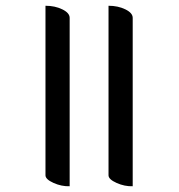

<svg xmlns="http://www.w3.org/2000/svg" viewBox="-20 -628 623 667"><path d="M357 -19V-608Q390 -608 415.5 -595.5Q441 -583 441 -566V19Q413 20 385 7.5Q357 -5 357 -19ZM138 -19V-608Q171 -608 196.5 -595.5Q222 -583 222 -566V19Q194 20 166 7.5Q138 -5 138 -19Z"/></svg>

Font: Karma Medium
Style: Regular
Weight: 500
Designer: Joana Correia
Foundry: Indian Type Foundry
Version: Version 1.202;PS 1.0;hotconv 1.0.78;makeotf.lib2.5.61930; tt